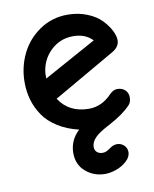

<svg xmlns="http://www.w3.org/2000/svg" viewBox="-80 -554 654 817"><g transform="rotate(-10 247.0 -145.5)"><path d="M420.9 -145Q441.9 -145 454.8 -132.8Q467.8 -120.6 467.8 -101.1Q467.8 -79.6 456.1 -67.9Q423.8 -33.7 361.8 -1Q315.9 22.5 297.9 41.3Q279.8 60.1 279.8 81.1Q279.8 95.2 289.3 103.5Q298.8 111.8 314 111.8Q329.6 111.8 348.1 97.2Q363.8 85.9 378.9 85.9Q396.5 85.9 409.2 97.7Q421.9 109.4 421.9 127Q421.9 148.9 401.4 167Q380.9 185.1 355.5 193.6Q330.1 202.1 309.1 202.1Q260.3 202.1 225.1 171.9Q189.9 141.6 189.9 91.8Q189.9 36.1 231.9 -2.9Q180.2 -15.1 141.6 -39.6Q103 -64 81.1 -96.2Q59.1 -128.4 48.6 -164.6Q38.1 -200.7 38.1 -241.2Q38.1 -306.2 65.7 -363.3Q93.3 -420.4 146.7 -456.8Q200.2 -493.2 267.1 -493.2Q313.5 -493.2 352.1 -477.5Q390.6 -461.9 412.8 -438.5Q435.1 -415 447 -391.6Q459 -368.2 459 -349.1Q459 -321.3 428.2 -303.2L160.2 -148.9Q203.1 -83 289.1 -83Q344.7 -83 388.2 -128.9Q404.3 -145 420.9 -145ZM131.8 -263.2V-241.2L358.9 -366.2Q327.6 -398.9 274.9 -398.9Q218.3 -398.9 177.7 -359.9Q137.2 -320.8 131.8 -263.2Z"/></g></svg>

Font: Comic Neue
Style: Bold
Weight: 700
Designer: Craig Rozynski
Foundry: Craig Rozynski
Version: Version 2.003;hotconv 1.0.109;makeotfexe 2.5.65596